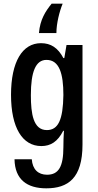

<svg xmlns="http://www.w3.org/2000/svg" viewBox="-20 -785 531 1045"><path d="M321 -765H261C228 -724 198 -679 192 -605H287C287 -658 304 -724 321 -765ZM232 240C350 240 429 185 429 2V-540H342L330 -469H325C295 -525 257 -550 203 -550C102 -550 40 -449 40 -269C40 -90 102 10 205 10C256 10 294 -14 324 -73H328C326 -42 325 -14 325 16C325 122 299 166 236 166C188 166 157 137 153 82H59C61 192 127 240 232 240ZM235 -77C161 -77 148 -166 148 -267C148 -394 174 -459 233 -459C303 -459 325 -384 325 -268C323 -133 297 -77 235 -77Z"/></svg>

Font: Kathrein 67 Medium Condensed
Style: Regular
Weight: 500
Width: 3
Designer: Lazydogs Typefoundry, based on Open Sans by Ascender Corporation
Foundry: Lazydogs Typefoundry
Version: Version 1.003;PS 001.003;hotconv 1.0.88;makeotf.lib2.5.64775